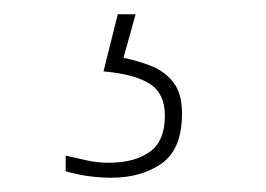

<svg xmlns="http://www.w3.org/2000/svg" viewBox="-20 -29 373 269"><path d="M136 220Q121 220 105.5 218Q90 216 72 211V189Q90 193 103 196Q116 199 133 199Q168 199 189.5 184Q211 169 211 133Q211 102 190 88.5Q169 75 125 71L145 -9H170L153 52Q173 56 192 63.5Q211 71 223 86.5Q235 102 235 130Q235 180 206.5 200Q178 220 136 220Z"/></svg>

Font: Noto Serif Myanmar Thin
Style: Regular
Weight: 100
Designer: Ben Mitchell and the Monotype Design Team
Foundry: Monotype Imaging Inc.
Version: Version 2.106; ttfautohint (v1.8.4.7-5d5b)